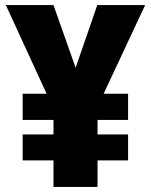

<svg xmlns="http://www.w3.org/2000/svg" viewBox="-20 -734 593 754"><path d="M277 -468 362 -714H550L387 -366H483V-263H363V-206H483V-104H363V0H190V-104H69V-206H190V-263H69V-366H163L3 -714H190Z"/></svg>

Font: Noto Sans Gujarati SemiCondensed Black
Style: Regular
Weight: 900
Width: 4
Designer: Jelle Bosma - Monotype Design Team, Universal Thirst
Foundry: Monotype Imaging Inc.
Version: Version 2.106; ttfautohint (v1.8.4.7-5d5b)